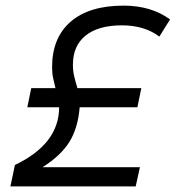

<svg xmlns="http://www.w3.org/2000/svg" viewBox="-20 -662 624 682"><path d="M17 0 33 -76Q190 -151 190 -281H77L91 -349H177Q173 -366 169 -383.5Q165 -401 165 -423Q165 -528 231 -585Q297 -642 419 -642Q517 -642 584 -593L546 -532Q493 -572 413 -572Q330 -572 284.5 -536Q239 -500 239 -432Q239 -410 243.5 -391Q248 -372 255 -349H482L468 -281H263Q257 -207 226.5 -158Q196 -109 131 -68H477L462 0Z"/></svg>

Font: Sometype Mono
Style: Italic
Weight: 400
Italic angle: -12°
Monospace: yes
Designer: Ryoichi Tsunekawa
Foundry: Dharma Type
Version: Version 1.000; ttfautohint (v1.8.3)